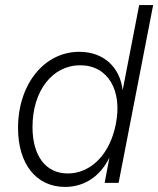

<svg xmlns="http://www.w3.org/2000/svg" viewBox="-20 -720 623 756"><path d="M236 16C313 16 375 -26 411 -100L392 0H447L583 -700H528L463 -365C452 -456 388 -516 292 -516C154 -516 51 -388 51 -216C51 -74 123 16 236 16ZM247 -37C160 -37 108 -106 108 -220C108 -362 186 -463 296 -463C404 -463 463 -365 436 -231C413 -113 338 -37 247 -37Z"/></svg>

Font: Uncut Sans Light Italic
Style: Regular
Weight: 300
Italic angle: -11°
Designer: Kasper Nordkvist
Foundry: UNCUT.wtf
Version: Version 1.304;Glyphs 3.2 (3246)